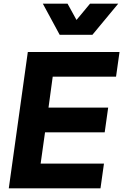

<svg xmlns="http://www.w3.org/2000/svg" viewBox="-20 -1029 673 1049"><path d="M485 -839 626 -1009H472L398 -920L349 -1009H214L306 -839ZM529 0 548 -135H202L226 -306H552L571 -441H245L268 -610H614L633 -745H132L28 0Z"/></svg>

Font: Plus Jakarta Sans ExtraBold
Style: Italic
Weight: 800
Italic angle: -8°
Designer: Gumpita Rahayu
Foundry: Tokotype
Version: Version 2.071;gftools[0.9.30]